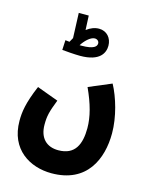

<svg xmlns="http://www.w3.org/2000/svg" viewBox="-139 -832 913 1152"><g transform="rotate(15 317.0 -256.0)"><path d="M278 -495C402 -495 427 -554 427 -597C427 -645 395 -682 347 -682C321 -682 294 -672 270 -653L266 -742H204L210 -587C205 -578 200 -569 195 -560C186 -561 177 -562 169 -563L166 -502C185 -500 243 -495 278 -495ZM337 -619C353 -619 364 -608 364 -595C364 -576 347 -556 271 -556C267 -556 263 -556 259 -556C276 -584 310 -619 337 -619ZM28 -25C28 153 160 230 294 230C514 230 584 64 584 -95C584 -197 550 -311 510 -385L370 -326C413 -232 433 -157 433 -87C433 11 403 86 298 86C226 86 179 43 179 -42C179 -95 186 -123 216 -200L83 -249C35 -136 28 -78 28 -25Z"/></g></svg>

Font: Noto Sans Arabic UI XCn XBd
Style: Regular
Weight: 800
Width: 2
Designer: Monotype Design Team, Nadine Chahine and Nizar Qandah
Foundry: Monotype Imaging Inc.
Version: Version 2.010